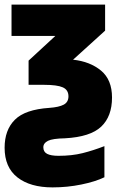

<svg xmlns="http://www.w3.org/2000/svg" viewBox="-20 -573 524 833"><path d="M0 68Q0 -9 44.5 -53.5Q89 -98 194 -105Q236 -108 256.5 -119Q277 -130 277 -155Q277 -183 252.5 -194Q228 -205 171 -205H104V-310L220 -417H30V-553H436V-440L297 -314Q371 -306 418.5 -266.5Q466 -227 466 -150Q466 -68 419 -23.5Q372 21 262 27Q208 28 188 38Q168 48 168 66Q168 86 184.5 94.5Q201 103 234 103Q292 103 338 91.5Q384 80 433 61V196Q394 215 333 227.5Q272 240 208 240Q111 240 55.5 196.5Q0 153 0 68Z"/></svg>

Font: Noto Sans Display Black Narrow
Style: Regular
Weight: 900
Width: 4
Designer: Monotype Design team
Foundry: Monotype Imaging Inc.
Version: Version 1.000